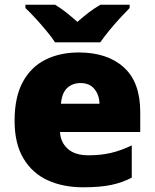

<svg xmlns="http://www.w3.org/2000/svg" viewBox="-20 -786 658 816"><path d="M315 -563Q436 -563 506 -500Q576 -437 576 -310V-225H235Q237 -182 267.5 -154Q298 -126 356 -126Q408 -126 451 -136Q494 -146 540 -168V-31Q500 -10 452.5 0Q405 10 333 10Q249 10 183.5 -19.5Q118 -49 80 -112Q42 -175 42 -273Q42 -373 76.5 -437Q111 -501 172.5 -532Q234 -563 315 -563ZM322 -433Q288 -433 265.5 -412Q243 -391 239 -345H403Q402 -382 381.5 -407.5Q361 -433 322 -433ZM214 -606Q199 -629 176.5 -656Q154 -683 130.5 -708.5Q107 -734 88 -752V-766H214Q240 -750 261.5 -733Q283 -716 309 -693Q335 -716 358 -733.5Q381 -751 407 -766H531V-752Q514 -735 490.5 -709.5Q467 -684 444.5 -656.5Q422 -629 406 -606Z"/></svg>

Font: Noto Sans Gujarati UI Black
Style: Regular
Weight: 900
Designer: Jelle Bosma - Monotype Design Team, Universal Thirst
Foundry: Monotype Imaging Inc.
Version: Version 2.106; ttfautohint (v1.8.4.7-5d5b)